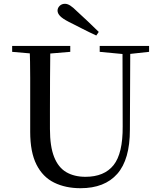

<svg xmlns="http://www.w3.org/2000/svg" viewBox="-20 -974 843 1011"><path d="M500 -806 487 -787Q450 -804 414 -822.5Q378 -841 342 -859Q309 -876 296 -890Q283 -904 283 -918Q283 -932 294 -943Q305 -954 322 -954Q335 -954 349.5 -945Q364 -936 387 -913Q414 -889 442.5 -861.5Q471 -834 500 -806ZM404 17Q325 17 265 -12.5Q205 -42 172 -107.5Q139 -173 139 -280V-394Q139 -478 139 -563Q139 -648 136 -732H245Q244 -649 243.5 -564.5Q243 -480 243 -394V-295Q243 -203 265 -147.5Q287 -92 329 -67.5Q371 -43 430 -43Q529 -43 578 -104.5Q627 -166 626 -308L625 -732H666L664 -291Q664 -134 597.5 -58.5Q531 17 404 17ZM44 -701V-732H350V-701L206 -689H183ZM505 -701V-732H765V-701L655 -689H632Z"/></svg>

Font: Noto Serif JP ExtraLight Medium
Style: Regular
Weight: 500
Version: Version 2.003-H1;hotconv 1.1.1;makeotfexe 2.6.0